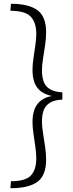

<svg xmlns="http://www.w3.org/2000/svg" viewBox="-20 -868 385 1016"><path d="M38 -848Q131 -848 177.5 -814.5Q224 -781 224 -697Q224 -667 219 -631Q214 -595 208 -559.5Q202 -524 202 -496Q202 -462 211 -436.5Q220 -411 243.5 -396.5Q267 -382 310 -379V-341Q267 -339 243.5 -324Q220 -309 211 -284Q202 -259 202 -225Q202 -197 208 -161.5Q214 -126 219 -89.5Q224 -53 224 -23Q224 61 177.5 94.5Q131 128 35 128L38 91Q115 91 143.5 60.5Q172 30 172 -30Q172 -58 167 -92Q162 -126 157 -160.5Q152 -195 152 -222Q152 -263 163.5 -291.5Q175 -320 198 -337Q221 -354 255 -360Q221 -367 198 -383.5Q175 -400 163.5 -428.5Q152 -457 152 -498Q152 -526 157 -560Q162 -594 167 -628Q172 -662 172 -689Q172 -749 142.5 -780Q113 -811 35 -811Z"/></svg>

Font: Murecho Thin Light
Style: Regular
Weight: 300
Version: Version 1.010